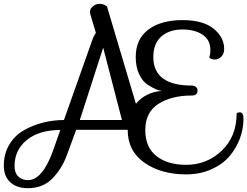

<svg xmlns="http://www.w3.org/2000/svg" viewBox="-82 -855 1292 1003"><path d="M1154 -261Q1156 -268 1171 -268Q1190 -268 1190 -235Q1190 -182 1171 -131Q1152 -80 1116 -38Q1080 4 1021 30Q962 56 890 56Q760 56 672.5 -5Q585 -66 585 -177H316L266 -41Q240 28 191 78Q142 128 64 128Q5 128 -28.5 97Q-62 66 -62 10Q-62 -52 -33.5 -99.5Q-5 -147 42 -174Q89 -201 142.5 -214.5Q196 -228 252 -228L398 -640Q408 -669 419 -683L390 -780Q383 -803 400 -819Q417 -835 436 -835Q448 -835 458.5 -831.5Q469 -828 473 -824L477 -821L628 -313Q679 -374 764 -380Q751 -381 734 -388Q717 -395 690 -412Q663 -429 645 -467Q627 -505 627 -557Q627 -651 693 -700.5Q759 -750 872 -750Q978 -750 1033.5 -705.5Q1089 -661 1089 -599Q1089 -574 1074 -559Q1059 -544 1041 -544Q1030 -544 1022.5 -547Q1015 -550 1013 -553L1011 -556Q1017 -571 1017 -593Q1017 -647 976 -674Q935 -701 871 -701Q803 -701 761 -664.5Q719 -628 719 -557Q719 -408 920 -408Q931 -408 940.5 -401.5Q950 -395 950 -382Q950 -356 920 -356Q813 -356 745 -312Q677 -268 677 -176Q677 -85 735.5 -39.5Q794 6 890 6Q999 6 1076.5 -68Q1154 -142 1154 -261ZM457 -606 335 -228H555ZM64 86Q139 86 194 -65L233 -176Q123 -176 58.5 -124Q-6 -72 -6 13Q-6 48 13.5 67Q33 86 64 86Z"/></svg>

Font: Sofia
Style: Regular
Weight: 400
Designer: Paula Nazal and Daniel Hernndez
Foundry: Paula Nazal, Daniel Hernndez
Version: Version 1.001